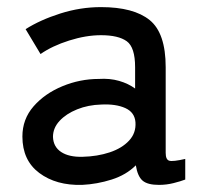

<svg xmlns="http://www.w3.org/2000/svg" viewBox="-20 -512 575 540"><path d="M211 8Q138 10 90.5 -25.5Q43 -61 43 -128Q43 -177 74.5 -213Q106 -249 155.5 -269.5Q205 -290 258 -290Q289 -292 315 -284.5Q341 -277 360 -263V-323Q360 -379 336.5 -396Q313 -413 264 -413Q222 -413 174.5 -398Q127 -383 94 -360L52 -430Q93 -456 149.5 -474Q206 -492 264 -492Q356 -492 401 -455.5Q446 -419 446 -323V-82Q446 -63 456 -60Q466 -57 501 -65V-7Q488 -2 468 3Q448 8 427 8Q395 8 381 -4Q367 -16 362 -47Q335 -20 294 -7Q253 6 211 8ZM212 -71Q254 -72 288.5 -83.5Q323 -95 343 -116.5Q363 -138 361 -168Q359 -196 332.5 -208Q306 -220 265 -218Q228 -217 197 -204.5Q166 -192 147.5 -172Q129 -152 129 -127Q130 -99 152 -84.5Q174 -70 212 -71Z"/></svg>

Font: Zen Kaku Gothic Antique Medium
Style: Regular
Weight: 500
Designer: Yoshimichi Ohira
Foundry: Positype
Version: Version 1.002